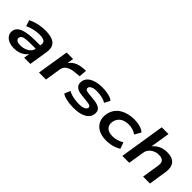

<svg xmlns="http://www.w3.org/2000/svg" viewBox="186 -1756 2816 2816"><g transform="rotate(45 1594.0 -347.5)"><path d="M251 10Q179 10 131.5 -13.5Q84 -37 63 -75.5Q42 -114 51 -162Q61 -204 96.5 -233Q132 -262 207 -278Q282 -294 408 -294H511L499 -213H395Q320 -213 276 -208Q232 -203 213 -190Q194 -177 189 -155Q183 -125 207 -106Q231 -87 287 -87Q334 -87 375 -102.5Q416 -118 444 -146Q472 -174 477 -210L493 -312Q501 -359 471 -379.5Q441 -400 373 -400Q316 -400 257.5 -387Q199 -374 145 -347L115 -442Q154 -462 200.5 -476Q247 -490 296 -497Q345 -504 390 -504Q478 -504 534.5 -482.5Q591 -461 614.5 -415Q638 -369 627 -295L580 0H452L468 -108H477Q458 -74 425 -47Q392 -20 348.5 -5Q305 10 251 10Z M759 0 838 -494H972L953 -371H944Q976 -433 1036.5 -465.5Q1097 -498 1178 -502L1229 -506L1219 -383L1129 -375Q1075 -371 1035.5 -355Q996 -339 973 -313Q950 -287 944 -253L904 0Z M1485 10Q1402 10 1338 -4.5Q1274 -19 1239 -44L1277 -136Q1305 -119 1342.5 -108Q1380 -97 1421.5 -91.5Q1463 -86 1503 -86Q1559 -86 1595 -101.5Q1631 -117 1637 -143Q1641 -163 1626.5 -176Q1612 -189 1573 -194L1426 -210Q1348 -220 1315 -256.5Q1282 -293 1294 -358Q1304 -406 1341.5 -438Q1379 -470 1438 -487Q1497 -504 1570 -504Q1622 -504 1665.5 -497Q1709 -490 1742 -478Q1775 -466 1794 -448L1748 -360Q1711 -384 1659.5 -395.5Q1608 -407 1553 -407Q1491 -407 1459.5 -390Q1428 -373 1423 -351Q1419 -330 1432.5 -316.5Q1446 -303 1485 -299L1630 -283Q1709 -272 1743.5 -237.5Q1778 -203 1765 -136Q1755 -87 1716.5 -54.5Q1678 -22 1618.5 -6Q1559 10 1485 10Z M2159 10Q2061 10 1996 -26Q1931 -62 1903 -126Q1875 -190 1891 -273Q1904 -333 1935 -376.5Q1966 -420 2012.5 -448Q2059 -476 2116 -490Q2173 -504 2237 -504Q2303 -504 2358 -487.5Q2413 -471 2444 -441L2388 -343Q2357 -367 2317 -380Q2277 -393 2234 -393Q2195 -393 2161.5 -385Q2128 -377 2102 -360Q2076 -343 2058.5 -317.5Q2041 -292 2033 -256Q2019 -184 2058.5 -142Q2098 -100 2181 -100Q2227 -100 2272.5 -113.5Q2318 -127 2358 -152L2394 -53Q2364 -34 2327 -19.5Q2290 -5 2247.5 2.5Q2205 10 2159 10Z M2488 0 2600 -705H2740L2690 -391H2683Q2725 -447 2783.5 -475.5Q2842 -504 2917 -504Q2989 -504 3034.5 -479Q3080 -454 3098 -403Q3116 -352 3103 -273L3061 0H2918L2960 -265Q2968 -313 2957.5 -339.5Q2947 -366 2922 -378.5Q2897 -391 2857 -391Q2809 -391 2768.5 -372Q2728 -353 2703 -322Q2678 -291 2672 -253L2631 0Z"/></g></svg>

Font: Nunito Sans 10pt Expanded
Style: Bold Italic
Weight: 700
Width: 7
Italic angle: -9°
Designer: Vernon Adams
Foundry: Vernon Adams
Version: Version 3.101;gftools[0.9.27]